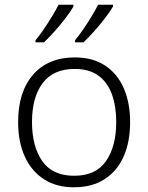

<svg xmlns="http://www.w3.org/2000/svg" viewBox="-20 -786 630 816"><path d="M533 -267Q533 -183 505.5 -121Q478 -59 424.5 -24.5Q371 10 294 10Q220 10 167 -24Q114 -58 85.5 -120.5Q57 -183 57 -267Q57 -396 121 -469Q185 -542 298 -542Q374 -542 426.5 -507.5Q479 -473 506 -411Q533 -349 533 -267ZM116 -267Q116 -164 159.5 -101.5Q203 -39 295 -39Q388 -39 431 -102Q474 -165 474 -267Q474 -333 456 -384Q438 -435 399 -464Q360 -493 297 -493Q207 -493 161.5 -433Q116 -373 116 -267ZM460 -758Q448 -737 426.5 -709Q405 -681 380.5 -653.5Q356 -626 335 -606H299V-615Q315 -634 333.5 -661Q352 -688 369 -716Q386 -744 397 -766H460ZM292 -758Q280 -737 258.5 -709Q237 -681 212.5 -653.5Q188 -626 167 -606H131V-615Q147 -634 165.5 -661Q184 -688 201 -716Q218 -744 229 -766H292Z"/></svg>

Font: Noto Sans Light
Style: Regular
Weight: 300
Designer: Monotype Design Team
Foundry: Monotype Imaging Inc.
Version: Version 2.007